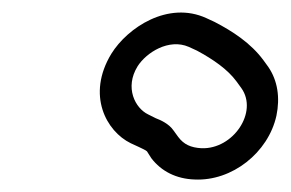

<svg xmlns="http://www.w3.org/2000/svg" viewBox="-20 -790 465 307"><path d="M302 -553C285 -554 274 -559 265 -571L257 -582C250 -592 237 -598 229 -601L217 -607C196 -617 179 -650 200 -684C214 -706 250 -729 282 -715L295 -709C321 -695 344 -679 358 -660L366 -649C393 -611 353 -551 302 -553ZM422 -605C428 -634 424 -661 409 -683L401 -694C381 -721 352 -740 323 -755L310 -761C249 -789 184 -746 158 -704C118 -638 150 -580 189 -561L202 -555C206 -553 213 -550 215 -548L222 -537C238 -516 262 -504 291 -503C351 -500 409 -546 422 -605Z"/></svg>

Font: Blanket
Style: BlkOutlineObl
Weight: 900
Foundry: Cannot Into Space Fonts
Version: Version 0.9